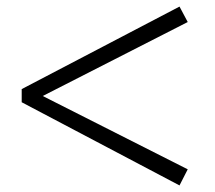

<svg xmlns="http://www.w3.org/2000/svg" viewBox="-20 -660 655 584"><path d="M526 -96 46 -349V-389L526 -640L551 -593L110 -368L551 -145Z"/></svg>

Font: GenRyuMin TW H
Style: Regular
Weight: 900
Version: Version 1.501;PS 1;hotconv 16.6.51;makeotf.lib2.5.65220